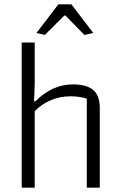

<svg xmlns="http://www.w3.org/2000/svg" viewBox="-20 -865 557 885"><path d="M148 -713 249 -845H309L410 -713L369 -704L282 -793H276L187 -704ZM80 -669H140V-478L137 -398H143Q221 -476 316 -476Q379 -476 409.5 -450.5Q440 -425 440 -366V0H380V-410Q349 -421 305 -421Q255 -421 212.5 -402.5Q170 -384 140 -352V0H80Z"/></svg>

Font: Athiti
Style: Regular
Weight: 400
Designer: CadsonDemak Team
Foundry: CadsonDemak
Version: Version 1.033